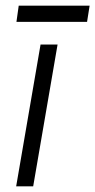

<svg xmlns="http://www.w3.org/2000/svg" viewBox="-20 -657 336 677"><path d="M37 0 123 -500H183L97 0ZM38 -580 46 -637H296L287 -580Z"/></svg>

Font: Figtree Light Light
Style: Italic
Weight: 300
Italic angle: -9.5°
Version: Version 2.000